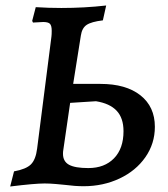

<svg xmlns="http://www.w3.org/2000/svg" viewBox="-20 -667 609 698"><path d="M215 5Q206 4 183.5 2Q161 0 142 0Q106 0 17 11L31 -44Q75 -52 92.5 -69.5Q110 -87 115 -127L167 -534Q168 -542 168 -555Q168 -574 161.5 -580.5Q155 -587 137 -587L100 -585L97 -591L110 -641Q157 -638 203 -638Q287 -638 366 -647L354 -593Q312 -588 295 -576.5Q278 -565 274 -538L246 -362H345Q438 -362 490.5 -320.5Q543 -279 543 -206Q543 -145 508.5 -95.5Q474 -46 414.5 -18Q355 10 284 10Q253 10 215 5ZM429 -190Q429 -238 404 -264.5Q379 -291 329 -299L235 -293L210 -121Q209 -116 209 -108Q209 -80 231 -68Q253 -56 301 -56Q360 -56 394.5 -91.5Q429 -127 429 -190Z"/></svg>

Font: Alegreya SC Medium
Style: Italic
Weight: 500
Italic angle: -7°
Designer: Juan Pablo del Peral
Foundry: Huerta Tipografica
Version: Version 2.007; ttfautohint (v1.6)